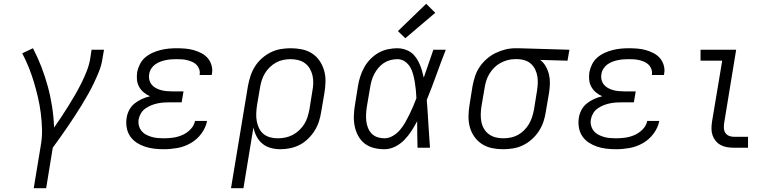

<svg xmlns="http://www.w3.org/2000/svg" viewBox="-20 -784 4090 1019"><path d="M159 215 196 -9Q204 -53 203 -96.5Q202 -140 196.5 -183Q191 -226 181.5 -267Q172 -308 160 -348Q148 -388 132.5 -426.5Q117 -465 98 -501L155 -528Q180 -480 199.5 -429.5Q219 -379 233.5 -326Q248 -273 256.5 -218Q265 -163 267 -107Q287 -135 306 -164Q325 -193 343.5 -222.5Q362 -252 379 -281.5Q396 -311 411.5 -342Q427 -373 439.5 -404.5Q452 -436 458 -468L466 -520H532L523 -468Q518 -436 505.5 -405Q493 -374 478.5 -343.5Q464 -313 447.5 -284Q431 -255 413.5 -226Q396 -197 377 -168.5Q358 -140 339 -111.5Q320 -83 300 -55.5Q280 -28 260 0L225 215Z M850 8Q824 8 798 5Q772 2 748.5 -6Q725 -14 704.5 -27.5Q684 -41 670.5 -61Q657 -81 652.5 -106.5Q648 -132 652 -158Q655 -179 665.5 -199.5Q676 -220 694 -234.5Q712 -249 733 -258.5Q754 -268 776 -273Q758 -281 743 -293.5Q728 -306 718.5 -323Q709 -340 707 -360Q705 -380 708 -401Q712 -422 722.5 -443Q733 -464 750.5 -479Q768 -494 789 -503.5Q810 -513 832 -518.5Q854 -524 875.5 -526Q897 -528 918 -528Q941 -528 964 -526Q987 -524 1008 -518Q1029 -512 1048.5 -502Q1068 -492 1082 -476Q1096 -460 1102.5 -438Q1109 -416 1105 -394Q1105 -392 1104.5 -389.5Q1104 -387 1103 -386H1039Q1039 -387 1039.5 -388Q1040 -389 1040 -390Q1042 -404 1037 -417.5Q1032 -431 1022.5 -440.5Q1013 -450 1000.5 -455.5Q988 -461 974.5 -464.5Q961 -468 947 -469Q933 -470 918 -470Q904 -470 889.5 -469Q875 -468 860 -465Q845 -462 830.5 -456.5Q816 -451 803.5 -442Q791 -433 782.5 -419.5Q774 -406 772 -391Q769 -376 772.5 -361Q776 -346 785 -335Q794 -324 806.5 -317Q819 -310 833.5 -306Q848 -302 863 -300.5Q878 -299 893 -299H954L944 -241H884Q867 -241 850.5 -240Q834 -239 817 -235.5Q800 -232 783.5 -225.5Q767 -219 752 -208.5Q737 -198 728 -182.5Q719 -167 716 -151Q713 -134 717 -118Q721 -102 731 -89.5Q741 -77 755 -69.5Q769 -62 784.5 -57.5Q800 -53 816.5 -51.5Q833 -50 850 -50Q874 -50 899 -53.5Q924 -57 948 -67.5Q972 -78 991 -97.5Q1010 -117 1015 -142H1079Q1072 -106 1048.5 -74.5Q1025 -43 991.5 -24Q958 -5 921.5 1.5Q885 8 850 8Z M1206 215 1296 -328Q1301 -355 1309.5 -381Q1318 -407 1333 -431Q1348 -455 1370 -474.5Q1392 -494 1417.5 -506.5Q1443 -519 1470 -523.5Q1497 -528 1523 -528Q1553 -528 1582.5 -522Q1612 -516 1636 -500.5Q1660 -485 1676 -461.5Q1692 -438 1700 -410.5Q1708 -383 1707.5 -352.5Q1707 -322 1702 -292L1685 -192Q1681 -166 1673 -140.5Q1665 -115 1650.5 -91.5Q1636 -68 1615.5 -48Q1595 -28 1571 -15.5Q1547 -3 1520.5 2.5Q1494 8 1468 8Q1441 8 1416 1Q1391 -6 1372 -22Q1353 -38 1341.5 -60.5Q1330 -83 1325 -108L1272 215ZM1453 -50Q1474 -50 1494 -54Q1514 -58 1532.5 -67.5Q1551 -77 1567 -92Q1583 -107 1594.5 -125Q1606 -143 1612 -162.5Q1618 -182 1622 -202L1638 -302Q1642 -322 1642.5 -343Q1643 -364 1638.5 -383.5Q1634 -403 1624 -420Q1614 -437 1598.5 -448.5Q1583 -460 1563 -465Q1543 -470 1522 -470Q1503 -470 1483 -466Q1463 -462 1445 -452Q1427 -442 1411.5 -427Q1396 -412 1385.5 -394Q1375 -376 1369 -357Q1363 -338 1360 -319L1344 -225Q1341 -204 1340 -183Q1339 -162 1342.5 -142Q1346 -122 1354.5 -104Q1363 -86 1378 -73.5Q1393 -61 1412.5 -55.5Q1432 -50 1453 -50Z M2020 8Q1991 8 1963.5 1Q1936 -6 1915 -22.5Q1894 -39 1881 -63Q1868 -87 1862.5 -114Q1857 -141 1858 -170Q1859 -199 1864 -228L1880 -328Q1884 -353 1892 -378Q1900 -403 1913 -426.5Q1926 -450 1945.5 -470Q1965 -490 1988.5 -503.5Q2012 -517 2038 -522.5Q2064 -528 2089 -528Q2109 -528 2128 -522Q2147 -516 2162 -505Q2177 -494 2188 -478Q2199 -462 2206.5 -445Q2214 -428 2219.5 -409.5Q2225 -391 2229 -372Q2242 -409 2254.5 -446Q2267 -483 2280 -520H2346Q2320 -454 2296 -387Q2272 -320 2245 -254Q2250 -191 2253.5 -127Q2257 -63 2262 0H2196Q2195 -35 2194.5 -70Q2194 -105 2194 -141Q2180 -114 2163.5 -88.5Q2147 -63 2125.5 -41Q2104 -19 2076.5 -5.5Q2049 8 2020 8ZM2020 -50Q2043 -50 2064.5 -62.5Q2086 -75 2102 -93.5Q2118 -112 2130 -133Q2142 -154 2152.5 -175.5Q2163 -197 2172.5 -219Q2182 -241 2190 -263Q2189 -285 2187 -306.5Q2185 -328 2181.5 -348.5Q2178 -369 2172.5 -390Q2167 -411 2156.5 -428.5Q2146 -446 2128.5 -458Q2111 -470 2089 -470Q2071 -470 2052 -465Q2033 -460 2017 -449.5Q2001 -439 1988 -423.5Q1975 -408 1966 -390.5Q1957 -373 1952 -355Q1947 -337 1944 -318L1927 -218Q1924 -199 1923 -179.5Q1922 -160 1924 -141.5Q1926 -123 1933 -105.5Q1940 -88 1952.5 -75Q1965 -62 1983 -56Q2001 -50 2020 -50ZM2131 -581 2092 -619 2242 -764 2290 -716Z M2650 8Q2620 8 2591 2Q2562 -4 2538 -19.5Q2514 -35 2497.5 -58.5Q2481 -82 2473.5 -109.5Q2466 -137 2466.5 -167.5Q2467 -198 2472 -228L2488 -328Q2493 -354 2501.5 -380Q2510 -406 2526 -429.5Q2542 -453 2564 -472Q2586 -491 2611 -503Q2636 -515 2662.5 -521.5Q2689 -528 2716 -528Q2720 -528 2723.5 -528Q2727 -528 2731 -528L3002 -520L2992 -462L2847 -466Q2865 -452 2876.5 -432Q2888 -412 2893.5 -389Q2899 -366 2898.5 -341.5Q2898 -317 2894 -292L2877 -192Q2873 -165 2864.5 -139Q2856 -113 2840.5 -89Q2825 -65 2803.5 -45.5Q2782 -26 2756.5 -13.5Q2731 -1 2704 3.5Q2677 8 2650 8ZM2651 -50Q2671 -50 2691 -54Q2711 -58 2729 -68Q2747 -78 2762 -93Q2777 -108 2787.5 -126Q2798 -144 2804 -163Q2810 -182 2814 -202L2830 -302Q2833 -321 2834 -340.5Q2835 -360 2832 -378.5Q2829 -397 2821 -414Q2813 -431 2800 -443.5Q2787 -456 2769.5 -462.5Q2752 -469 2732 -470H2722Q2719 -470 2716.5 -470Q2714 -470 2711 -470Q2692 -470 2672.5 -464.5Q2653 -459 2635.5 -449.5Q2618 -440 2603 -425Q2588 -410 2577.5 -392.5Q2567 -375 2561 -356.5Q2555 -338 2552 -318L2535 -218Q2532 -198 2531.5 -177Q2531 -156 2535 -136.5Q2539 -117 2549 -100Q2559 -83 2575 -71.5Q2591 -60 2610.5 -55Q2630 -50 2651 -50Z M3250 8Q3224 8 3198 5Q3172 2 3148.5 -6Q3125 -14 3104.5 -27.5Q3084 -41 3070.5 -61Q3057 -81 3052.5 -106.5Q3048 -132 3052 -158Q3055 -179 3065.5 -199.5Q3076 -220 3094 -234.5Q3112 -249 3133 -258.5Q3154 -268 3176 -273Q3158 -281 3143 -293.5Q3128 -306 3118.5 -323Q3109 -340 3107 -360Q3105 -380 3108 -401Q3112 -422 3122.5 -443Q3133 -464 3150.5 -479Q3168 -494 3189 -503.5Q3210 -513 3232 -518.5Q3254 -524 3275.5 -526Q3297 -528 3318 -528Q3341 -528 3364 -526Q3387 -524 3408 -518Q3429 -512 3448.5 -502Q3468 -492 3482 -476Q3496 -460 3502.5 -438Q3509 -416 3505 -394Q3505 -392 3504.5 -389.5Q3504 -387 3503 -386H3439Q3439 -387 3439.5 -388Q3440 -389 3440 -390Q3442 -404 3437 -417.5Q3432 -431 3422.5 -440.5Q3413 -450 3400.5 -455.5Q3388 -461 3374.5 -464.5Q3361 -468 3347 -469Q3333 -470 3318 -470Q3304 -470 3289.5 -469Q3275 -468 3260 -465Q3245 -462 3230.5 -456.5Q3216 -451 3203.5 -442Q3191 -433 3182.5 -419.5Q3174 -406 3172 -391Q3169 -376 3172.5 -361Q3176 -346 3185 -335Q3194 -324 3206.5 -317Q3219 -310 3233.5 -306Q3248 -302 3263 -300.5Q3278 -299 3293 -299H3354L3344 -241H3284Q3267 -241 3250.5 -240Q3234 -239 3217 -235.5Q3200 -232 3183.5 -225.5Q3167 -219 3152 -208.5Q3137 -198 3128 -182.5Q3119 -167 3116 -151Q3113 -134 3117 -118Q3121 -102 3131 -89.5Q3141 -77 3155 -69.5Q3169 -62 3184.5 -57.5Q3200 -53 3216.5 -51.5Q3233 -50 3250 -50Q3274 -50 3299 -53.5Q3324 -57 3348 -67.5Q3372 -78 3391 -97.5Q3410 -117 3415 -142H3479Q3472 -106 3448.5 -74.5Q3425 -43 3391.5 -24Q3358 -5 3321.5 1.5Q3285 8 3250 8Z M3875 0Q3856 0 3838 -3Q3820 -6 3804.5 -14.5Q3789 -23 3778 -36.5Q3767 -50 3761.5 -66.5Q3756 -83 3756 -101.5Q3756 -120 3759 -139L3813 -462H3698V-520H3887L3823 -129Q3821 -116 3822 -102.5Q3823 -89 3830 -78.5Q3837 -68 3849 -63Q3861 -58 3875 -58H3950V0Z"/></svg>

Font: Iosevka Etoile Light Oblique
Style: Regular
Weight: 300
Italic angle: -9°
Designer: Belleve Invis
Foundry: Belleve Invis
Version: Version 15.5.2; ttfautohint (v1.8.4)